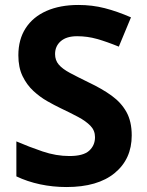

<svg xmlns="http://www.w3.org/2000/svg" viewBox="-20 -744 591 774"><path d="M511 -198Q511 -103 442.5 -46.5Q374 10 248 10Q193 10 141.5 -1Q90 -12 46 -33V-174Q97 -152 151.5 -133.5Q206 -115 260 -115Q316 -115 339.5 -136.5Q363 -158 363 -191Q363 -218 344.5 -237Q326 -256 295 -272.5Q264 -289 224 -308Q199 -320 170 -336.5Q141 -353 114.5 -377.5Q88 -402 71 -437Q54 -472 54 -521Q54 -585 83.5 -630.5Q113 -676 167.5 -700Q222 -724 296 -724Q352 -724 402.5 -711Q453 -698 508 -674L459 -556Q410 -576 371 -587Q332 -598 291 -598Q248 -598 225 -578Q202 -558 202 -526Q202 -501 217 -483.5Q232 -466 262 -450Q292 -434 337 -412Q392 -386 430.5 -358Q469 -330 490 -292Q511 -254 511 -198Z"/></svg>

Font: Noto Sans Nag Mundari
Style: Bold
Weight: 700
Version: Version 1.000